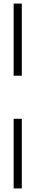

<svg xmlns="http://www.w3.org/2000/svg" viewBox="-20 -930 198 1070"><path d="M56 -910H101.5V-508H56ZM56 -268H101.5V120H56Z"/></svg>

Font: Big Shoulders Display Thin Light
Style: Regular
Weight: 300
Version: Version 2.002